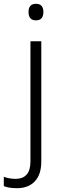

<svg xmlns="http://www.w3.org/2000/svg" viewBox="-72 -749 325 1009"><path d="M78 -686Q78 -729 117 -729Q156 -729 156 -686Q156 -642 117 -642Q78 -642 78 -686ZM17 240Q-6 240 -23 237Q-40 234 -52 229V180Q-24 191 11 191Q47 191 67.5 169Q88 147 88 99V-532H145V100Q145 168 111 204Q77 240 17 240Z"/></svg>

Font: Noto Sans Gurmukhi UI Light
Style: Regular
Weight: 300
Designer: Jelle Bosma - Monotype Design Team
Foundry: Monotype Imaging Inc.
Version: Version 2.004; ttfautohint (v1.8.4.7-5d5b)